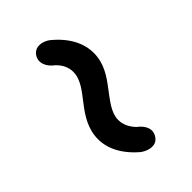

<svg xmlns="http://www.w3.org/2000/svg" viewBox="-7 -664 585 585"><g transform="rotate(45 285.0 -371.5)"><path d="M296 -414C266 -437 233 -460 188 -460C147 -460 104 -440 65 -392C51 -372 48 -346 67 -332C89 -316 115 -328 131 -350C147 -367 165 -375 185 -375C217 -375 244 -352 274 -329C304 -306 338 -283 383 -283C423 -283 465 -303 503 -348C517 -368 523 -395 503 -410C480 -427 456 -415 439 -392C422 -376 404 -368 385 -368C354 -368 327 -391 296 -414Z"/></g></svg>

Font: GenSenRounded2 TW M
Style: Regular
Weight: 500
Version: Version 2.100;PS 2.1;hotconv 16.6.51;makeotf.lib2.5.65220 DE